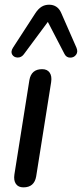

<svg xmlns="http://www.w3.org/2000/svg" viewBox="-20 -788 348 815"><path d="M41.2 -47.8 104.7 -447.7Q112.7 -494.4 158.8 -494.4Q180.7 -494.4 190.8 -479.7Q201 -465.1 197.1 -439.3L133.6 -39.4Q125.6 7.3 79.5 7.3Q57.6 7.3 47.5 -7.4Q37.3 -22 41.2 -47.8ZM253.9 -558.6 183.1 -695 80.7 -557Q70.3 -543.4 54.5 -543.8Q38.8 -544.3 31.6 -556.6Q24.5 -568.9 35.3 -585.8L130.1 -731.9Q142.1 -750.4 156.2 -759.2Q170.3 -768 188.4 -768Q206.2 -768 219.2 -759.3Q232.3 -750.6 240.1 -732.5L304.8 -585Q311.9 -567.5 302.7 -555.3Q293.4 -543 277.5 -543.4Q261.6 -543.7 253.9 -558.6Z"/></svg>

Font: SN Pro Thin
Style: Italic
Weight: 200
Italic angle: -9°
Designer: Tobias Whetton
Foundry: Supernotes
Version: Version 1.003;Glyphs 3.3 (3324)